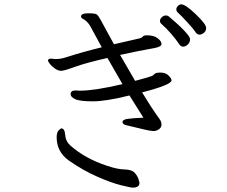

<svg xmlns="http://www.w3.org/2000/svg" viewBox="-20 -817 1040 881"><path d="M909 -662Q926 -671 926 -688.5Q926 -706 878.5 -751.5Q831 -797 812 -797Q803 -797 796 -789.5Q789 -782 789 -773.5Q789 -765 798.5 -757Q808 -749 838 -716.5Q868 -684 879 -667Q887 -658 895 -658Q903 -658 909 -662ZM352 -742Q352 -735 358 -732Q377 -723 392 -701L447 -600Q360 -579 276 -552Q256 -546 234 -546L216 -548Q200 -548 200 -539Q200 -536 208.5 -524.5Q217 -513 232 -502.5Q247 -492 260.5 -492Q274 -492 323 -510Q372 -528 473 -551Q512 -482 542 -431Q414 -401 349 -401H344L327 -402Q304 -402 304 -385Q304 -372 325 -362Q346 -352 406 -352Q466 -352 574 -379Q588 -356 638 -277Q588 -275 565 -271.5Q542 -268 542 -257Q542 -246 561.5 -242Q581 -238 628.5 -226Q676 -214 689.5 -216Q703 -218 712 -226Q721 -234 721 -244.5Q721 -255 717.5 -262Q714 -269 697 -292Q680 -315 632 -393Q767 -428 767 -448Q767 -457 753.5 -470.5Q740 -484 717.5 -484Q695 -484 689.5 -478Q684 -472 677.5 -468.5Q671 -465 600 -446Q553 -526 531 -565Q618 -584 686 -596Q721 -602 721 -615Q721 -628 703.5 -641.5Q686 -655 654 -655H650Q639 -654 634.5 -648.5Q630 -643 621 -641L503 -614Q486 -645 469.5 -675Q453 -705 442 -725.5Q431 -746 423.5 -751Q416 -756 384 -756Q352 -756 352 -742ZM804 -612Q810 -603 820.5 -603Q831 -603 841.5 -612.5Q852 -622 852 -637Q852 -652 806 -696Q788 -713 773 -725.5Q758 -738 754 -742Q750 -746 740.5 -746Q731 -746 722.5 -738Q714 -730 714 -721.5Q714 -713 721 -707Q767 -666 804 -612ZM620 22Q620 20 615.5 5Q611 -10 597.5 -24.5Q584 -39 551.5 -39.5Q519 -40 472 -56Q373 -88 303 -149Q281 -169 279 -198.5Q277 -228 261 -228Q259 -228 249.5 -219Q240 -210 240 -187Q240 -121 295 -81Q361 -35 426 -6.5Q491 22 535.5 33Q580 44 589 44Q620 44 620 22Z"/></svg>

Font: LXGW WenKai Mono TC
Style: Regular
Weight: 400
Designer: LXGW / Fontworks Inc.
Foundry: LXGW / Fontworks Inc.
Version: Version 1.330